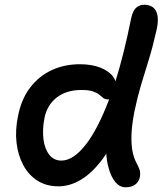

<svg xmlns="http://www.w3.org/2000/svg" viewBox="-20 -780 695 813"><path d="M228 9Q176 9 138.5 -15Q101 -39 78.5 -81Q56 -123 50 -176Q44 -229 56 -287Q70 -360 107.5 -409Q145 -458 199 -483Q253 -508 318 -508Q369 -508 405.5 -493.5Q442 -479 460 -454Q466 -445 469 -436Q505 -551 535 -701Q542 -735 557 -747.5Q572 -760 589 -760Q628 -760 641.5 -731.5Q655 -703 642 -649Q626 -578 609 -524Q592 -470 577 -419.5Q562 -369 549 -307Q537 -244 536.5 -202.5Q536 -161 542 -135Q548 -109 556.5 -93Q565 -77 570 -64Q575 -51 573 -35Q571 -21 563.5 -10Q556 1 543 7Q530 13 511 13Q487 13 468.5 -9Q450 -31 440 -69Q432 -96 430 -129Q423 -119 417 -110Q371 -48 323.5 -19.5Q276 9 228 9ZM442 -359Q440 -359 438 -359Q425 -359 417.5 -365Q410 -371 400.5 -379Q391 -387 373.5 -393Q356 -399 325 -399Q261 -399 220 -367Q179 -335 168 -279Q159 -231 164 -190.5Q169 -150 188.5 -125Q208 -100 240 -100Q291 -100 345 -170Q395 -235 442 -359Z"/></svg>

Font: Shantell Sans Light Medium
Style: Italic
Weight: 500
Italic angle: -11°
Version: Version 1.011;[c5ecc13dd]